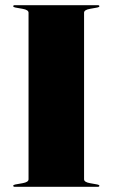

<svg xmlns="http://www.w3.org/2000/svg" viewBox="-20 -720 434 740"><path d="M304 -29Q304 -18 327 -14L355 -9Q363 -7.5 363 -4Q363 0 357 0H37Q31 0 31 -4Q31 -7.5 39 -9L67 -14Q90 -18 90 -29V-671Q90 -682 67 -686L39 -691Q31 -692.5 31 -696Q31 -700 37 -700H357Q363 -700 363 -696Q363 -692.5 355 -691L327 -686Q304 -682 304 -671Z"/></svg>

Font: Fraunces 144pt S000 Black
Style: Regular
Weight: 900
Version: Version 1.000; ttfautohint (v1.8.3)